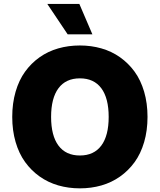

<svg xmlns="http://www.w3.org/2000/svg" viewBox="-20 -975 835 1004"><path d="M397.7 9.9Q338.1 9.9 284.6 -5.5Q231.2 -21 187.1 -52.2Q143.1 -83.5 111.2 -127.7Q79.2 -171.9 61.6 -232.2Q44 -292.6 44 -363.6Q44 -435 61.6 -495.6Q79.2 -556.1 111.2 -600.3Q143.1 -644.5 187.1 -675.6Q231.2 -706.7 284.4 -721.9Q337.7 -737.2 397.7 -737.2Q457 -737.2 510.3 -721.9Q563.6 -706.7 607.6 -675.6Q651.6 -644.5 683.8 -600.3Q715.9 -556.1 733.7 -495.6Q751.4 -435 751.4 -363.6Q751.4 -292.3 733.7 -231.7Q715.9 -171.2 683.8 -127Q651.6 -82.7 607.6 -51.7Q563.6 -20.6 510.3 -5.3Q457 9.9 397.7 9.9ZM509.8 -213.8Q548.3 -265.6 548.3 -363.6Q548.3 -461.6 509.8 -513.5Q471.2 -565.3 397.7 -565.3Q324.2 -565.3 285.7 -513.5Q247.2 -461.6 247.2 -363.6Q247.2 -265.6 285.7 -213.8Q324.2 -161.9 397.7 -161.9Q471.2 -161.9 509.8 -213.8ZM333.8 -795.5 227.3 -954.5H394.9L463.1 -795.5Z"/></svg>

Font: Karasuma Gothic
Style: Black
Weight: 900
Designer: Rasmus Andersson / Ryoko Nishizuka
Foundry: Genbu
Version: Version 1.00